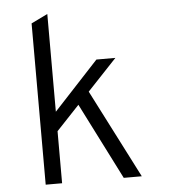

<svg xmlns="http://www.w3.org/2000/svg" viewBox="-52 -769 720 816"><g transform="rotate(-5 308.0 -361.0)"><path d="M110 0V-688L180 -722V0ZM179 -221V-304L371 -511H452ZM443 0 272 -338 321 -389 520 0Z"/></g></svg>

Font: Overpass Mono Light
Style: Regular
Weight: 300
Monospace: yes
Designer: Delve Withrington, Dave Bailey
Foundry: Delve Fonts LLC
Version: Version 4.000